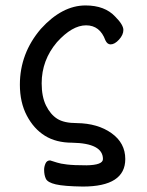

<svg xmlns="http://www.w3.org/2000/svg" viewBox="-20 -512 540 705"><path d="M284 173Q215 172 185 165Q155 158 148.5 144.5Q142 131 142 111Q142 100 147 88.5Q152 77 164 77Q178 81 189.5 85Q201 89 226 92Q251 95 298 95Q358 94 358 72Q358 14 245 12Q186 12 145 -13.5Q104 -39 78.5 -87.5Q53 -136 53 -201Q53 -316 130 -406Q208 -492 294 -492Q365 -492 403 -451Q433 -421 433 -402Q433 -384 417 -366.5Q401 -349 386 -349Q374 -349 367 -364Q347 -419 296 -419Q245 -419 189 -357Q133 -291 133 -206Q133 -157 149 -124.5Q165 -92 190 -76Q215 -60 262 -60Q339 -59 389.5 -23Q440 13 440 72Q440 173 284 173Z"/></svg>

Font: LXGW WenKai Mono Medium
Style: Regular
Weight: 500
Monospace: yes
Designer: LXGW / Fontworks Inc.
Foundry: LXGW / Fontworks Inc.
Version: Version 1.520; June 14, 2025